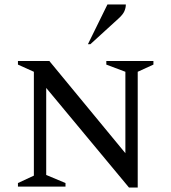

<svg xmlns="http://www.w3.org/2000/svg" viewBox="-20 -832 764 856"><path d="M60 0V-16L131 -49V-512L60 -544V-560H200L539 -149V-512L454 -544V-560H664V-544L594 -512V4H555L186 -440V-52L272 -16V0ZM372 -635 459 -812H541Q541 -797 534.5 -782Q528 -767 508 -749L383 -635Z"/></svg>

Font: Spectral SC
Style: Regular
Weight: 400
Designer: Jean-Baptiste Levee
Foundry: Production Type
Version: Version 2.001